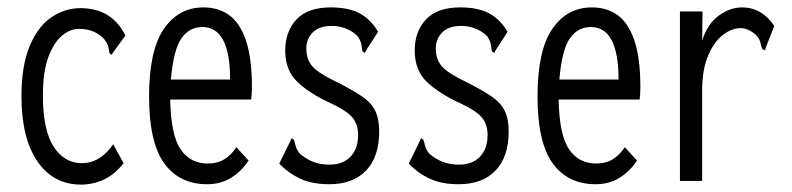

<svg xmlns="http://www.w3.org/2000/svg" viewBox="-20 -488 2140 519"><path d="M199 11Q124 11 81 -52Q38 -115 38 -228Q38 -310 60 -363Q82 -416 118.5 -441Q155 -466 198 -466Q282 -466 319 -392L287 -348L282 -340L276 -344Q275 -352 273 -361Q271 -370 261 -383Q235 -410 194 -410Q170 -410 148 -392Q126 -374 111 -334.5Q96 -295 96 -230Q96 -136 125 -91.5Q154 -47 201 -47Q226 -47 247 -59.5Q268 -72 286 -98L314 -47Q291 -17 261.5 -3Q232 11 199 11Z M540 10Q465 10 424 -46.5Q383 -103 383 -227Q383 -352 423 -410Q463 -468 530 -468Q570 -468 599 -447.5Q628 -427 644.5 -379.5Q661 -332 661 -251Q661 -235 659 -219H440Q442 -122 468.5 -84Q495 -46 541 -46Q568 -46 586.5 -57.5Q605 -69 619 -90L652 -54Q632 -24 604 -7Q576 10 540 10ZM442 -273H602Q602 -415 527 -415Q492 -415 470.5 -384.5Q449 -354 442 -273Z M870 10Q823 10 790.5 -5.5Q758 -21 735 -46L764 -105L768 -114L774 -111Q777 -103 779 -94Q781 -85 790 -73Q806 -59 825.5 -51Q845 -43 871 -43Q907 -43 927.5 -64.5Q948 -86 948 -123Q948 -152 932.5 -170.5Q917 -189 874 -209Q817 -235 784 -266.5Q751 -298 751 -351Q751 -403 781.5 -435.5Q812 -468 874 -468Q922 -468 952 -452Q982 -436 1002 -402L971 -354L966 -345L960 -349Q958 -357 957 -366.5Q956 -376 947 -390Q933 -404 914.5 -411Q896 -418 877 -418Q843 -418 825.5 -400.5Q808 -383 808 -357Q808 -327 825 -308Q842 -289 895 -264Q934 -244 958.5 -227.5Q983 -211 994 -189Q1005 -167 1005 -133Q1005 -64 969.5 -27Q934 10 870 10Z M1220 10Q1173 10 1140.5 -5.5Q1108 -21 1085 -46L1114 -105L1118 -114L1124 -111Q1127 -103 1129 -94Q1131 -85 1140 -73Q1156 -59 1175.5 -51Q1195 -43 1221 -43Q1257 -43 1277.5 -64.5Q1298 -86 1298 -123Q1298 -152 1282.5 -170.5Q1267 -189 1224 -209Q1167 -235 1134 -266.5Q1101 -298 1101 -351Q1101 -403 1131.5 -435.5Q1162 -468 1224 -468Q1272 -468 1302 -452Q1332 -436 1352 -402L1321 -354L1316 -345L1310 -349Q1308 -357 1307 -366.5Q1306 -376 1297 -390Q1283 -404 1264.5 -411Q1246 -418 1227 -418Q1193 -418 1175.5 -400.5Q1158 -383 1158 -357Q1158 -327 1175 -308Q1192 -289 1245 -264Q1284 -244 1308.5 -227.5Q1333 -211 1344 -189Q1355 -167 1355 -133Q1355 -64 1319.5 -27Q1284 10 1220 10Z M1590 10Q1515 10 1474 -46.5Q1433 -103 1433 -227Q1433 -352 1473 -410Q1513 -468 1580 -468Q1620 -468 1649 -447.5Q1678 -427 1694.5 -379.5Q1711 -332 1711 -251Q1711 -235 1709 -219H1490Q1492 -122 1518.5 -84Q1545 -46 1591 -46Q1618 -46 1636.5 -57.5Q1655 -69 1669 -90L1702 -54Q1682 -24 1654 -7Q1626 10 1590 10ZM1492 -273H1652Q1652 -415 1577 -415Q1542 -415 1520.5 -384.5Q1499 -354 1492 -273Z M1818 -457H1879L1878 -378Q1892 -423 1922.5 -445.5Q1953 -468 1986 -468Q2039 -468 2073 -418L2051 -362L2048 -352L2041 -355Q2037 -363 2035.5 -372.5Q2034 -382 2023 -394Q2002 -412 1982 -412Q1958 -412 1934 -393.5Q1910 -375 1894 -337.5Q1878 -300 1878 -242V1H1818Z"/></svg>

Font: Inconsolata ExtraCondensed
Style: Regular
Weight: 400
Width: 2
Monospace: yes
Designer: Raph Levien, Cyreal, Brenton Simpson
Foundry: Raph Levien, Cyreal, Google
Version: Version 3.000; ttfautohint (v1.8.2.53-6de2)